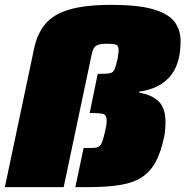

<svg xmlns="http://www.w3.org/2000/svg" viewBox="-20 -770 763 790"><path d="M0 0 120 -569Q133 -632 167 -672Q201 -712 266.5 -731Q332 -750 438 -750Q548 -750 610 -732Q672 -714 697.5 -681Q723 -648 723 -601Q723 -584 721.5 -567.5Q720 -551 717 -536Q708 -493 686 -463.5Q664 -434 630.5 -416.5Q597 -399 553 -393L552 -389Q605 -380 633 -352.5Q661 -325 661 -267Q661 -253 659.5 -236Q658 -219 655 -205Q642 -144 620.5 -104Q599 -64 564 -41Q529 -18 475 -9Q421 0 342 0H290L324 -161H329Q350 -161 364 -161.5Q378 -162 386.5 -167Q395 -172 400.5 -186.5Q406 -201 412 -228Q415 -241 417 -252.5Q419 -264 419 -272Q419 -297 404.5 -301Q390 -305 358 -305H349L382 -466H390Q420 -466 433 -469Q446 -472 451.5 -485Q457 -498 464 -529Q466 -540 467 -549Q468 -558 468 -564Q468 -582 457.5 -586Q447 -590 424 -590Q407 -590 395.5 -588.5Q384 -587 376.5 -582.5Q369 -578 364.5 -569Q360 -560 357 -545L242 0Z"/></svg>

Font: Saira Expanded Black
Style: Italic
Weight: 900
Width: 7
Italic angle: -12°
Designer: Hector Gatti with collaboration of the Omnibus-Type team
Foundry: Omnibus-Type
Version: Version 1.101